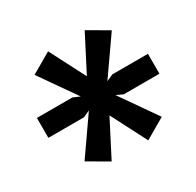

<svg xmlns="http://www.w3.org/2000/svg" viewBox="-125 -690 849 831"><g transform="rotate(-30 300.0 -275.0)"><path d="M107 -59 233.5 -240.5 200.5 -225.5H22.5V-325H200L233.5 -310.5L107 -491.5L208.5 -550.5L300 -373L391.5 -550.5L493 -491.5L366.5 -310.5L400 -325H577.5V-225.5H399.5L366.5 -240.5L493 -59L391.5 0L300 -177.5L208.5 0Z"/></g></svg>

Font: JuliaMono
Style: Bold
Weight: 700
Monospace: yes
Designer: cormullion
Foundry: corm
Version: Version 0.055; ttfautohint (v1.8.4)